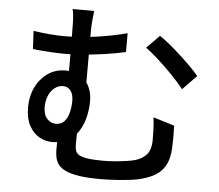

<svg xmlns="http://www.w3.org/2000/svg" viewBox="-57 -864 1113 975"><g transform="rotate(5 500.0 -376.0)"><path d="M384 -800Q382 -782 379 -754.5Q376 -727 376 -692Q376 -673 376 -633.5Q376 -594 376 -547Q376 -500 376 -456.5Q376 -413 376 -387L283 -430Q283 -453 283 -489Q283 -525 283 -564.5Q283 -604 282.5 -638Q282 -672 282 -692Q282 -729 280.5 -755.5Q279 -782 274 -800ZM728 -703Q751 -688 779 -665Q807 -642 836.5 -615Q866 -588 891.5 -562.5Q917 -537 934 -516L863 -443Q837 -476 801 -513Q765 -550 728 -583.5Q691 -617 663 -637ZM86 -672Q129 -666 169 -662.5Q209 -659 246 -659Q319 -659 400.5 -670Q482 -681 563 -702V-606Q509 -594 452 -586Q395 -578 343.5 -574Q292 -570 252 -570Q220 -570 179 -572.5Q138 -575 91 -580ZM353 -216Q352 -206 351.5 -188.5Q351 -171 350.5 -152.5Q350 -134 350 -118Q350 -100 354 -86Q358 -72 372.5 -63.5Q387 -55 416.5 -50.5Q446 -46 496 -46Q523 -46 553.5 -48.5Q584 -51 612 -55Q640 -59 658 -64Q697 -76 717 -101Q737 -126 737 -171Q737 -200 736 -228.5Q735 -257 731 -288L839 -255Q840 -233 840 -215Q840 -197 840 -180.5Q840 -164 839 -143Q837 -97 823.5 -64.5Q810 -32 781 -9.5Q752 13 701 27Q679 34 642 38.5Q605 43 564 45.5Q523 48 489 48Q425 48 382 41.5Q339 35 313 23Q287 11 274.5 -5.5Q262 -22 258 -41.5Q254 -61 254 -83Q254 -110 255 -136.5Q256 -163 257 -185ZM403 -341Q403 -303 394 -263.5Q385 -224 365 -191Q345 -158 312 -138Q279 -118 229 -118Q197 -118 165.5 -134.5Q134 -151 113 -188Q92 -225 92 -285Q92 -340 114 -385.5Q136 -431 175 -458.5Q214 -486 266 -486Q333 -486 368 -445Q403 -404 403 -341ZM239 -212Q267 -212 283 -230Q299 -248 306 -276.5Q313 -305 313 -336Q313 -369 298.5 -387.5Q284 -406 260 -406Q237 -406 218 -391.5Q199 -377 187.5 -351.5Q176 -326 176 -292Q176 -253 195 -232.5Q214 -212 239 -212Z"/></g></svg>

Font: Noto Sans SC Medium
Style: Regular
Weight: 500
Designer: Ryoko NISHIZUKA  (kana, bopomofo & ideographs); Paul D. Hunt (Latin, Greek & Cyrillic); Sandoll Communications , Soo-you
Foundry: Adobe
Version: Version 2.004-H2;hotconv 1.0.118;makeotfexe 2.5.65603